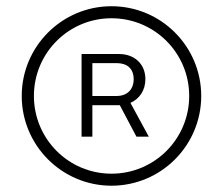

<svg xmlns="http://www.w3.org/2000/svg" viewBox="-20 -757 706 608"><path d="M333 -168.9C490.2 -168.9 617.2 -296.4 617.2 -453.1C617.2 -609.9 490.2 -737.3 333 -737.3C176.3 -737.3 48.8 -609.9 48.8 -453.1C48.8 -296.4 176.3 -168.9 333 -168.9ZM333 -207C197.3 -207 87.4 -316.9 87.4 -453.1C87.4 -589.4 197.3 -699.2 333 -699.2C469.2 -699.2 579.1 -589.4 579.1 -453.1C579.1 -316.9 469.2 -207 333 -207ZM412.1 -324.2H451.2L393.1 -431.2C421.4 -443.8 440.4 -470.7 440.4 -506.3C440.4 -555.7 404.3 -585.9 357.4 -585.9H238.3V-324.2H272.5V-423.8H356H359.4ZM272.5 -453.1V-557.1H349.6C382.3 -557.1 403.3 -540 403.3 -506.3C403.3 -473.1 382.3 -453.1 349.6 -453.1Z"/></svg>

Font: Raveo ExtraLight
Style: Regular
Weight: 200
Designer: Jakub Foglar, Rasmus Andersson (Inter)
Foundry: Jakubfoglar.com
Version: Version 1.100;Glyphs 3.2.3 (3260)